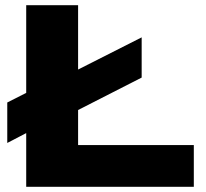

<svg xmlns="http://www.w3.org/2000/svg" viewBox="-20 -720 793 740"><path d="M8 -169V-325L81 -362V-700H281V-452L526 -576V-421L281 -296V-161H727V0H81V-207Z"/></svg>

Font: Georama Extended
Style: Bold
Weight: 700
Width: 7
Designer: Jean-Baptiste Levee
Foundry: Production Type
Version: Version 1.000